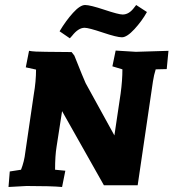

<svg xmlns="http://www.w3.org/2000/svg" viewBox="-20 -743 693 767"><path d="M653 -540 646 -467 602 -466Q595 -444 591 -418L530 -3H395L228 -299L206 -157Q200 -121 200 -65L241 -61L228 4Q185 0 86 0L14 4L19 -58L64 -65Q77 -98 81 -134L115 -366Q124 -418 124 -465L83 -474L96 -540Q116 -536 164 -536L266 -535L277 -521Q314 -428 322 -411L437 -202L462 -370Q469 -422 469 -466L429 -478L442 -541L523 -536ZM318 -632Q293 -632 268 -600L259 -590L218 -618Q243 -660 271.5 -691.5Q300 -723 320 -723Q340 -723 397 -704Q454 -685 470 -685Q496 -685 517 -714L524 -723L567 -695Q547 -659 517 -626.5Q487 -594 467 -594Q447 -594 390.5 -613Q334 -632 318 -632Z"/></svg>

Font: Andada SC
Style: Bold Italic
Weight: 700
Italic angle: -8.29999°
Designer: Carolina Giovagnoli
Foundry: Carolina Giovagnoli
Version: Version 1.003